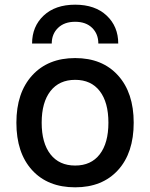

<svg xmlns="http://www.w3.org/2000/svg" viewBox="-20 -790 641 820"><path d="M301 10Q184 10 117 -63.5Q50 -137 50 -266Q50 -394 117.5 -468Q185 -542 301 -542Q417 -542 484 -468Q551 -394 551 -266Q551 -137 484 -63.5Q417 10 301 10ZM195.5 -131Q233 -83 301 -83Q369 -83 406 -131Q443 -179 443 -266Q443 -353 406 -401Q369 -449 301 -449Q233 -449 195.5 -401Q158 -353 158 -266Q158 -179 195.5 -131ZM117 -604Q117 -677 166.5 -723.5Q216 -770 301 -770Q386 -770 435.5 -723.5Q485 -677 485 -604H400Q400 -645 373.5 -671Q347 -697 301 -697Q255 -697 228 -671Q201 -645 201 -604Z"/></svg>

Font: Manrope Medium
Style: Medium
Weight: 500
Designer: Mikhail Sharanda
Foundry: Mikhail Sharanda
Version: Version 4.000;hotconv 1.0.109;makeotfexe 2.5.65596